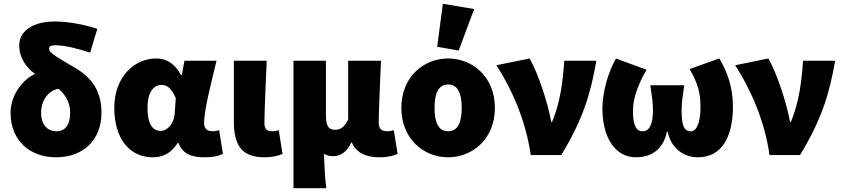

<svg xmlns="http://www.w3.org/2000/svg" viewBox="-20 -822 4464 1018"><path d="M276 12C426 12 518 -84 518 -224C518 -333 472 -406 382 -460C302 -508 240 -538 240 -564C240 -576 250 -582 272 -582C325 -582 394 -564 458 -543L496 -669C432 -690 348 -708 272 -708C143 -708 82 -650 82 -582C82 -515 118 -466 165 -430C99 -399 36 -317 36 -224C36 -74 142 12 276 12ZM198 -226C198 -294 243 -346 291 -351C327 -320 352 -277 352 -226C352 -150 318 -126 280 -126C234 -126 198 -157 198 -226Z M790 12C846 12 890 -12 922 -64H926C950 -6 992 12 1066 12C1110 12 1142 4 1162 -6L1142 -132C1130 -128 1119 -126 1110 -126C1082 -126 1062 -136 1062 -170C1062 -240 1102 -390 1128 -500H958L944 -424H940C906 -486 862 -512 808 -512C692 -512 586 -414 586 -250C586 -88 666 12 790 12ZM832 -128C790 -128 762 -162 762 -252C762 -340 800 -372 836 -372C874 -372 894 -342 912 -302L906 -218C903 -168 868 -128 832 -128Z M1380 12C1428 12 1454 4 1478 -6L1458 -132C1448 -128 1434 -126 1426 -126C1396 -126 1382 -136 1382 -170C1382 -240 1390 -390 1394 -500H1220V-176C1220 -64 1254 12 1380 12Z M1536 176H1710C1702 110 1700 57 1698 -8C1712 4 1730 6 1748 6C1788 6 1822 -20 1842 -66H1846C1866 -16 1916 12 1990 12C2038 12 2064 4 2088 -6L2068 -132C2058 -128 2044 -126 2036 -126C2006 -126 1988 -136 1988 -170C1988 -240 1996 -390 2000 -500H1826V-188C1808 -152 1788 -134 1758 -134C1724 -134 1708 -150 1708 -214V-500H1536Z M2356 12C2484 12 2604 -84 2604 -250C2604 -416 2484 -512 2356 -512C2228 -512 2108 -416 2108 -250C2108 -84 2228 12 2356 12ZM2356 -126C2304 -126 2284 -174 2284 -250C2284 -326 2304 -374 2356 -374C2408 -374 2428 -326 2428 -250C2428 -174 2408 -126 2356 -126ZM2412 -554 2494 -774 2328 -802 2298 -574Z M2794 0H2956C3070 -188 3111 -322 3142 -500H2972C2964 -392 2952 -282 2907 -175H2903C2886 -270 2836 -428 2788 -512L2612 -476C2690 -356 2768 -186 2794 0Z M3352 12C3438 12 3498 -34 3516 -124H3520C3538 -34 3607 12 3680 12C3808 12 3866 -98 3866 -256C3866 -358 3837 -440 3794 -512L3636 -456C3682 -378 3694 -327 3694 -254C3694 -173 3674 -126 3644 -126C3606 -126 3594 -156 3594 -238C3594 -286 3600 -310 3608 -370H3428C3436 -310 3442 -286 3442 -238C3442 -167 3426 -126 3386 -126C3348 -126 3336 -170 3336 -234C3336 -302 3362 -372 3408 -452L3246 -512C3204 -440 3174 -330 3174 -248C3174 -92 3242 12 3352 12Z M4060 0H4222C4336 -188 4377 -322 4408 -500H4238C4230 -392 4218 -282 4173 -175H4169C4152 -270 4102 -428 4054 -512L3878 -476C3956 -356 4034 -186 4060 0Z"/></svg>

Font: Source Sans Pro Black
Style: Regular
Weight: 900
Designer: Paul D. Hunt
Foundry: Adobe Systems Incorporated
Version: Version 3.006;hotconv 1.0.111;makeotfexe 2.5.65597